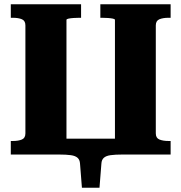

<svg xmlns="http://www.w3.org/2000/svg" viewBox="-20 -730 857 907"><path d="M31 -710H363V-646H354Q341 -646 327 -645Q313 -644 303.5 -642Q294 -640 294 -636V0H31V-64H41Q67 -64 83.5 -71Q100 -78 100 -100V-610Q100 -632 83.5 -639Q67 -646 41 -646H31ZM454 -710H786V-646H776Q750 -646 733 -639Q716 -632 716 -610V-100Q716 -78 733 -71Q750 -64 776 -64H786V0H523V-636Q523 -640 513.5 -642Q504 -644 490 -645Q476 -646 462 -646H454ZM163 0V-75H648V0H558Q524 0 502.5 3Q481 6 470.5 15.5Q460 25 459 43L450 157H367L358 43Q357 25 346.5 15.5Q336 6 314.5 3Q293 0 259 0Z"/></svg>

Font: Roboto Serif 36pt
Style: Bold
Weight: 700
Version: Version 1.008